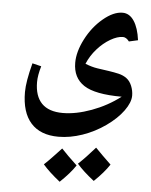

<svg xmlns="http://www.w3.org/2000/svg" viewBox="-64 -462 877 1115"><g transform="rotate(5 374.0 95.0)"><path d="M702.1 64.9Q702.1 104.5 666.5 153.6Q630.9 202.6 568.8 246.6Q506.8 290.5 435.1 315.2Q363.3 339.8 295.9 339.8Q190.4 339.8 135.3 278.1Q80.1 216.3 80.1 98.1Q80.1 37.1 108.9 -71.8L161.1 -59.1Q145 -4.9 145 34.2Q145 115.7 186 158Q227.1 200.2 309.1 200.2Q385.7 200.2 476.1 167Q566.4 133.8 642.1 76.2Q486.3 76.2 421.1 33.4Q356 -9.3 356 -97.2Q356 -161.6 394.3 -235.8Q432.6 -310.1 492.4 -360.1Q552.2 -410.2 605 -410.2Q645.5 -410.2 672.1 -370.1Q698.7 -330.1 708 -258.8L655.8 -247.1Q638.7 -270 619.1 -270Q587.4 -270 546.9 -246.6Q506.3 -223.1 471.2 -183.6Q436 -144 416 -96.2Q452.1 -81.1 487.3 -75.7Q522.5 -70.3 555.2 -65.9Q585.4 -61.5 612.5 -55.2Q639.6 -48.8 659.7 -33.9Q679.7 -19 690.9 8.5Q702.1 36.1 702.1 64.9ZM416 496.6Q386.2 542.5 326.2 599.6Q263.2 549.8 226.1 506.8Q252.4 482.4 278.3 454.6Q304.2 426.8 324.2 405.8Q358.9 443.4 416 496.6ZM611.8 474.6Q580.1 522.9 522.9 577.6Q459.5 528.3 422.9 485.8Q467.8 443.8 520 383.8Q557.6 422.9 611.8 474.6Z"/></g></svg>

Font: Sahl Naskh
Style: Bold
Weight: 700
Designer: Pascal Zoghbi
Version: Version 1.001